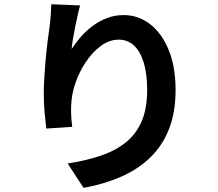

<svg xmlns="http://www.w3.org/2000/svg" viewBox="-20 -829 1040 914"><path d="M361.2 -803.1Q355.9 -784.8 350 -758.1Q344.2 -731.4 338.1 -701.9Q331.9 -672.4 327.4 -644.4Q322.9 -616.3 320.9 -595.3Q339.4 -624.5 364.2 -653Q388.9 -681.5 420.6 -705.1Q452.3 -728.7 489.4 -743Q526.5 -757.2 568.6 -757.2Q638.6 -757.2 694.6 -713.9Q750.5 -670.5 783.2 -590.7Q815.8 -510.8 815.8 -400.7Q815.8 -294.8 784.8 -215.5Q753.8 -136.1 696.1 -80Q638.3 -23.8 557.7 11.7Q477.1 47.3 377.8 65.4L301.9 -50.7Q385 -63.5 454.4 -86.1Q523.9 -108.7 574.6 -147.7Q625.3 -186.7 652.9 -248.1Q680.5 -309.5 680.5 -400.3Q680.5 -477.4 664.2 -530.9Q648 -584.4 617.7 -612.3Q587.5 -640.3 545.3 -640.3Q501 -640.3 461 -611Q421 -581.6 389.4 -535.1Q357.8 -488.5 339.4 -434.7Q320.9 -380.9 319.1 -331.1Q317.8 -310.5 318.6 -285.3Q319.4 -260.2 323.8 -225.4L200.5 -217Q196.8 -245.7 192.6 -289.6Q188.4 -333.4 188.4 -383.6Q188.4 -418.8 190.9 -458.6Q193.3 -498.5 196.8 -540.2Q200.4 -581.8 205.6 -623.8Q210.8 -665.7 216.2 -704.1Q220 -732.8 221.8 -760.7Q223.7 -788.5 224.2 -808.8Z"/></svg>

Font: Noto Sans TC Thin
Style: Regular
Weight: 100
Designer: Ryoko NISHIZUKA 西塚涼子 (kana, bopomofo & ideographs); Paul D. Hunt (Latin, Greek & Cyrillic); Sandoll Communications 산돌커뮤니
Foundry: Adobe
Version: Version 2.004-H2;hotconv 1.0.118;makeotfexe 2.5.65603